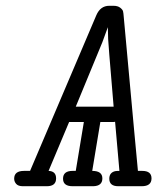

<svg xmlns="http://www.w3.org/2000/svg" viewBox="-20 -644 565 664"><path d="M29 -26Q29 -53 63 -53H84L313 -591Q327 -624 358 -624H372Q387 -624 395.5 -617.5Q404 -611 405.5 -605Q407 -599 408 -585L444 -192Q446 -169 450.5 -122.5Q455 -76 457 -53H472Q504 -53 504 -27Q504 0 470 0H389Q358 0 358 -26Q358 -47 378 -52Q383 -53 393 -53L378 -223Q376 -222 370.5 -222Q365 -222 362 -222H327L299 -53Q334 -53 334 -27Q334 -1 303 0H231Q198 0 198 -26Q198 -53 231 -53H242L270 -222H219L148 -53Q174 -52 174 -27Q174 0 142 0H59Q43 0 36 -8Q29 -16 29 -26ZM242 -275H373L358 -455L354 -509L353 -550L334 -498Z"/></svg>

Font: CMU Typewriter Text
Style: LightOblique
Weight: 200
Italic angle: -9.46001°
Version: Version 0.7.0